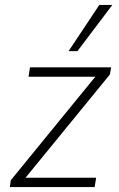

<svg xmlns="http://www.w3.org/2000/svg" viewBox="-20 -761 485 781"><path d="M20 0 24 -28 380 -464 382 -449H96L102 -487H432L427 -458L70 -21L69 -38H371L365 0ZM259 -553 384 -741H437L295 -553Z"/></svg>

Font: Nunito Sans 10pt SemiCondensed ExtraLight
Style: Italic
Weight: 250
Width: 4
Italic angle: -9°
Designer: Vernon Adams
Foundry: Vernon Adams
Version: Version 3.101;gftools[0.9.27]